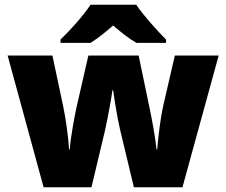

<svg xmlns="http://www.w3.org/2000/svg" viewBox="-20 -786 950 806"><path d="M552 -766H360C330 -720 272 -656 234 -620V-606H360C395 -628 420 -649 455 -679C490 -649 518 -626 553 -606H677V-620C643 -654 583 -720 552 -766ZM484 -242 542 0H746L898 -553H714L665 -341C655 -298 644 -213 640 -159H637C632 -211 617 -289 609 -327L562 -553H351L300 -330C296 -311 276 -212 273 -159H270C267 -212 255 -294 245 -341L200 -553H12L163 0H364L420 -235C433 -292 448 -377 452 -407H455C459 -377 472 -292 484 -242Z"/></svg>

Font: Noto Sans Lao UI Blk
Style: Regular
Weight: 900
Designer: Monotype Design Team
Foundry: Monotype Imaging Inc.
Version: Version 2.000